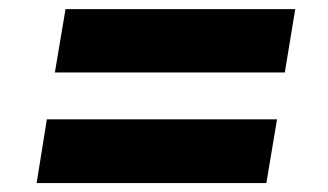

<svg xmlns="http://www.w3.org/2000/svg" viewBox="-20 -504 722 422"><path d="M100.6 -344.7 124 -483.9H628.9L606 -344.7ZM60.5 -101.6 83 -241.7H588.9L565.4 -101.6Z"/></svg>

Font: Inter 18pt ExtraBold
Style: Italic
Weight: 800
Italic angle: -9.3988°
Designer: Rasmus Andersson
Foundry: rsms
Version: Version 4.001;git-66647c0bb